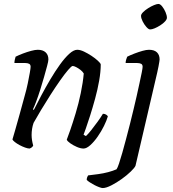

<svg xmlns="http://www.w3.org/2000/svg" viewBox="-20 -752 874 972"><path d="M130 0Q121 0 107 -5Q93 -10 79 -17.5Q65 -25 55 -33Q45 -41 43 -46Q48 -61 57 -94Q66 -127 79 -172Q92 -217 105 -267Q114 -298 120.5 -329.5Q127 -361 131 -384Q135 -407 135 -414Q135 -425 127.5 -429Q120 -433 107 -433H53Q53 -441 55 -450Q57 -459 59 -465Q75 -473 96 -481Q117 -489 137.5 -494.5Q158 -500 171 -500Q197 -500 211 -487Q225 -474 225 -451Q225 -442 218.5 -418Q212 -394 203 -362Q194 -330 183.5 -297Q173 -264 163 -237.5Q153 -211 147 -199L151 -195Q168 -229 189.5 -269.5Q211 -310 235 -350.5Q259 -391 283.5 -425Q308 -459 330.5 -479.5Q353 -500 371 -500Q386 -500 405 -491Q424 -482 443 -469.5Q462 -457 475.5 -444.5Q489 -432 490 -426Q490 -389 482 -343.5Q474 -298 461.5 -252.5Q449 -207 436.5 -167.5Q424 -128 414.5 -101.5Q405 -75 403 -70L415 -63Q425 -72 441 -92Q457 -112 474 -135.5Q491 -159 501 -176Q511 -176 517.5 -171.5Q524 -167 526 -163Q520 -142 506.5 -114.5Q493 -87 474.5 -60.5Q456 -34 437 -17Q418 0 403 0Q388 0 369.5 -8Q351 -16 336 -26.5Q321 -37 318 -45Q323 -57 335.5 -93Q348 -129 363 -178.5Q378 -228 389 -281Q400 -334 404 -380Q398 -390 387 -398.5Q376 -407 365 -412.5Q354 -418 348 -418Q342 -418 324.5 -397.5Q307 -377 283.5 -343.5Q260 -310 235 -271Q210 -232 187.5 -194.5Q165 -157 150 -130Q145 -116 142.5 -100Q140 -84 140 -69Q140 -56 142 -43Q144 -30 148 -15Q147 -12 142.5 -7.5Q138 -3 130 0ZM500 200Q494 200 482 195.5Q470 191 457.5 184.5Q445 178 434.5 171Q424 164 419 159Q419 151 421.5 145Q424 139 426 136Q451 133 477 129.5Q503 126 527.5 119.5Q552 113 570 105Q575 98 582.5 76Q590 54 599 22Q608 -10 618 -47.5Q628 -85 638 -124.5Q648 -164 657 -202Q664 -230 671.5 -264Q679 -298 686 -330Q693 -362 697.5 -384.5Q702 -407 702 -414Q702 -425 694.5 -429Q687 -433 673 -433H616Q616 -442 619 -451Q622 -460 624 -465Q640 -473 661 -481Q682 -489 701.5 -494.5Q721 -500 734 -500Q761 -500 774.5 -487Q788 -474 788 -451Q788 -448 786.5 -439Q785 -430 782.5 -416Q780 -402 776 -385L666 87Q662 97 642.5 116Q623 135 596.5 154Q570 173 543.5 186.5Q517 200 500 200ZM740 -603Q732 -603 721 -615.5Q710 -628 702 -644Q694 -660 694 -672Q694 -680 704.5 -690.5Q715 -701 730 -710.5Q745 -720 759.5 -726Q774 -732 782 -732Q791 -732 801 -719.5Q811 -707 818 -690.5Q825 -674 825 -662Q825 -654 815.5 -643.5Q806 -633 791 -623.5Q776 -614 762.5 -608.5Q749 -603 740 -603Z"/></svg>

Font: Texturina 12pt
Style: Italic
Weight: 400
Italic angle: -11°
Designer: Guillermo Torres Carreño
Foundry: Omnibus-Type
Version: Version 1.002